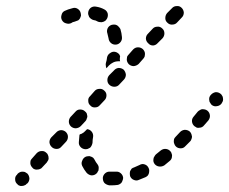

<svg xmlns="http://www.w3.org/2000/svg" viewBox="-20 -591 756 633"><path d="M37 16Q40 20 44 21Q48 23 53 22Q57 22 61 20Q65 19 68 15L71 13Q77 6 77 -3Q76 -13 70 -19Q66 -22 62 -24Q58 -25 53 -25Q49 -25 45 -23Q41 -21 38 -18L36 -15Q29 -9 30 1Q30 10 37 16ZM373 17Q377 15 380 12Q383 8 384 4Q386 0 386 -5Q385 -14 378 -20Q371 -26 362 -25Q355 -25 349 -25Q346 -25 344 -25Q334 -26 327 -20Q320 -14 319 -5Q319 0 320 4Q321 8 324 12Q327 15 331 17Q335 19 340 20Q344 20 349 20Q357 20 365 19Q369 19 373 17ZM471 -20Q472 -24 472 -29Q472 -33 470 -37Q466 -46 457 -49Q448 -52 440 -47Q431 -43 422 -39Q418 -38 414 -35Q411 -31 409 -27Q408 -23 408 -19Q408 -14 409 -10Q413 -1 421 2Q430 6 438 2Q449 -2 460 -7Q464 -9 467 -12Q470 -16 471 -20ZM265 -22Q257 -32 251 -44Q247 -53 251 -61Q254 -70 262 -74Q266 -76 271 -76Q275 -77 279 -75Q283 -74 287 -71Q290 -68 292 -64Q296 -56 301 -50Q304 -46 305 -42Q306 -37 305 -33Q305 -32 305 -30Q305 -29 304 -28Q303 -26 301 -23Q301 -22 301 -22Q300 -21 299 -20Q298 -19 297 -18Q290 -12 280 -13Q271 -15 265 -22ZM80 -53Q80 -49 82 -45Q84 -41 87 -38Q90 -34 94 -33Q99 -31 103 -32Q108 -32 112 -34Q116 -35 119 -39L134 -55Q137 -59 139 -63Q141 -67 140 -72Q140 -76 138 -80Q137 -84 133 -87Q126 -94 117 -93Q108 -93 101 -86L86 -69Q83 -66 81 -62Q80 -58 80 -53ZM547 -76Q548 -80 546 -84Q545 -89 542 -92Q536 -99 527 -100Q518 -101 510 -95Q502 -88 494 -82Q491 -79 489 -75Q486 -71 486 -67Q485 -63 486 -58Q487 -54 490 -50Q496 -43 505 -42Q514 -41 522 -46Q530 -53 539 -60Q543 -63 545 -67Q547 -71 547 -76ZM261 -99Q265 -99 269 -100Q274 -102 277 -104Q280 -107 282 -111Q284 -115 285 -120Q285 -130 287 -140Q288 -149 283 -156Q277 -164 268 -165Q268 -165 268 -165Q267 -165 267 -165L264 -162L262 -160Q257 -154 249 -150Q246 -149 243 -148Q243 -147 243 -147Q242 -147 242 -146Q241 -135 240 -123Q239 -114 245 -107Q251 -100 261 -99ZM151 -106Q157 -100 167 -100Q176 -100 182 -107L198 -124Q204 -131 204 -140Q204 -149 197 -156Q190 -162 181 -162Q171 -161 165 -154L149 -138Q143 -131 143 -122Q144 -112 151 -106ZM613 -141Q612 -145 611 -149Q609 -154 606 -157Q599 -163 589 -163Q580 -162 574 -156Q566 -148 559 -140Q556 -137 554 -133Q553 -129 553 -124Q553 -120 555 -116Q556 -112 560 -108Q566 -102 576 -102Q585 -102 591 -109Q599 -117 607 -125Q610 -128 611 -132Q613 -136 613 -141ZM215 -208 213 -206Q207 -199 207 -190Q207 -181 214 -174Q221 -168 230 -168Q240 -169 246 -175L248 -177L262 -192Q265 -195 266 -200Q268 -204 268 -208Q267 -213 266 -217Q264 -221 260 -224Q254 -230 244 -230Q235 -230 229 -223ZM664 -226Q660 -229 656 -230Q652 -231 647 -231Q643 -231 639 -228Q635 -226 632 -223L618 -206Q612 -199 613 -190Q614 -181 621 -175Q625 -172 629 -170Q633 -169 638 -170Q642 -170 646 -172Q650 -174 653 -178L667 -194Q673 -202 672 -211Q671 -220 664 -226ZM278 -243Q284 -236 294 -237Q303 -237 309 -244L325 -261Q331 -267 331 -277Q331 -286 324 -292Q317 -299 308 -298Q298 -298 292 -291L277 -274Q270 -268 271 -258Q271 -249 278 -243ZM715 -268Q715 -272 712 -276Q710 -280 707 -282Q699 -288 690 -287Q681 -285 675 -278L674 -277Q671 -273 670 -269Q669 -264 670 -260Q670 -255 673 -252Q675 -248 678 -245Q686 -239 695 -241Q704 -242 710 -249L711 -251Q714 -255 715 -259Q716 -263 715 -268ZM341 -311Q348 -305 357 -305Q367 -305 373 -312L389 -329Q395 -336 395 -345Q394 -354 388 -361Q381 -367 371 -367Q362 -366 356 -359L340 -343Q334 -336 334 -327Q334 -317 341 -311ZM343 -416Q351 -422 360 -420Q365 -419 370 -415Q374 -412 376 -406Q375 -400 375 -394Q375 -392 376 -389Q373 -389 371 -389Q361 -389 353 -385Q345 -381 339 -375L331 -366Q329 -370 329 -374Q328 -378 329 -383Q332 -392 333 -402Q335 -411 343 -416ZM398 -395Q398 -390 400 -386Q402 -382 405 -379Q412 -373 421 -373Q430 -374 437 -380L452 -397Q455 -400 457 -405Q458 -409 458 -413Q458 -418 456 -422Q454 -426 451 -429Q444 -435 435 -435Q426 -435 419 -428L404 -411Q401 -408 399 -404Q398 -399 398 -395ZM469 -448Q475 -441 485 -441Q494 -442 500 -449L516 -465Q522 -472 522 -481Q522 -491 515 -497Q508 -504 499 -503Q489 -503 483 -496L467 -479Q461 -473 461 -463Q462 -454 469 -448ZM363 -444Q372 -445 378 -453Q383 -460 382 -469Q381 -482 377 -495Q375 -499 372 -502Q369 -506 365 -508Q361 -510 357 -510Q352 -510 348 -509Q339 -506 335 -498Q331 -489 334 -481Q336 -472 338 -464Q339 -455 346 -449Q353 -443 363 -444ZM532 -516Q539 -509 548 -510Q558 -510 564 -517L580 -534Q586 -540 586 -550Q585 -559 579 -565Q572 -572 563 -571Q553 -571 547 -564L531 -548Q525 -541 525 -531Q525 -522 532 -516ZM238 -524Q242 -527 244 -531Q246 -535 247 -539Q247 -544 246 -548Q244 -557 236 -562Q228 -567 219 -564Q203 -560 193 -555Q185 -551 183 -542Q180 -533 184 -525Q189 -516 198 -514Q207 -511 215 -515Q217 -516 220 -518Q225 -519 230 -521Q234 -522 238 -524ZM302 -520Q296 -524 288 -525Q284 -526 280 -529Q277 -531 274 -535Q272 -539 271 -543Q270 -547 271 -552Q273 -561 280 -566Q288 -571 297 -569Q311 -567 324 -560Q332 -556 335 -547Q337 -538 333 -530Q332 -528 331 -527Q330 -525 329 -524Q327 -523 326 -522Q326 -522 326 -522Q324 -521 323 -520Q321 -519 320 -519Q315 -517 311 -518Q306 -518 302 -520Z"/></svg>

Font: FRB American Cursive Guidelines Dashed Extrabold
Style: Bold Italic
Weight: 800
Italic angle: -25°
Version: Version 2.0;Modular Font Editor K font №1